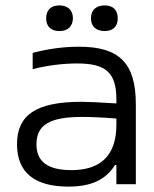

<svg xmlns="http://www.w3.org/2000/svg" viewBox="-20 -682 572 711"><path d="M273 -509C214 -509 157 -501 101 -486V-426C156 -440 214 -447 265 -447C369 -447 411 -416 411 -314V-299C349 -303 305 -305 281 -305C112 -305 43 -255 43 -148C43 -44 107 9 233 9C318 9 371 -16 406 -71H411V0H483V-296C483 -449 421 -509 273 -509ZM115 -148C115 -220 165 -249 284 -249C315 -249 365 -247 411 -243V-220C411 -108 354 -52 245 -52C153 -52 115 -86 115 -148ZM151 -613C151 -585 168 -567 200 -567C232 -567 249 -585 250 -613V-615C250 -644 231 -662 200 -662C168 -662 151 -644 151 -615ZM317 -613C317 -585 335 -567 368 -567C399 -567 416 -585 416 -613V-615C416 -644 399 -662 368 -662C335 -662 317 -644 317 -615Z"/></svg>

Font: LT Wave Alt Light
Style: Regular
Weight: 300
Designer: Daniel Lyons
Version: Version 2.5 (Glyphs App)